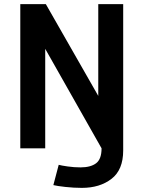

<svg xmlns="http://www.w3.org/2000/svg" viewBox="-20 -720 690 932"><path d="M377.5 192Q338.5 192 297.8 187.5Q257 183 239 178.5L265 80Q277 83.5 308.5 88Q340 92.5 370.5 92.5Q420 92.5 446.5 72.5Q473 52.5 473 0L199.5 -483V0H78.5V-700H202.5L457 -254.5V-700H578V10.5Q578 104.5 521.2 148.2Q464.5 192 377.5 192Z"/></svg>

Font: Trispace Medium
Style: Regular
Weight: 500
Designer: Tyler Finck
Foundry: Etcetera Type Company
Version: Version 1.210; ttfautohint (v1.8.3)